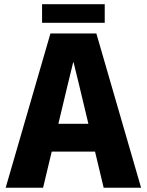

<svg xmlns="http://www.w3.org/2000/svg" viewBox="-20 -886 692 906"><path d="M218 -728H434.7L645.8 0H469.2L353 -486.3L327.2 -591.8H325.3L299.5 -486.3L183.3 0H6.7ZM243.8 -301.8H409.5L438.2 -170.5H214.5ZM178.5 -778.5V-866.3H474.2V-778.5Z"/></svg>

Font: Murecho Thin
Style: Regular
Weight: 100
Designer: Neil Summerour
Foundry: Positype
Version: Version 1.010